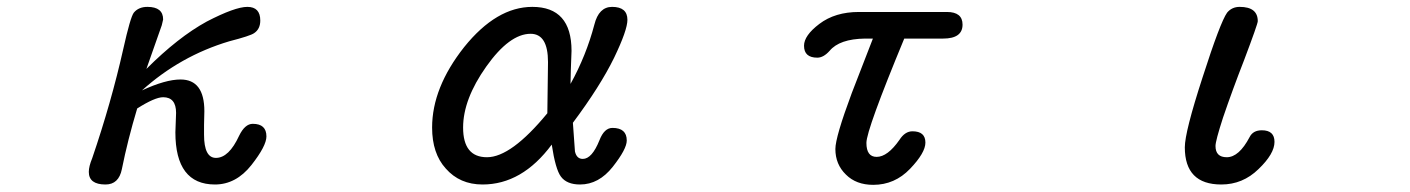

<svg xmlns="http://www.w3.org/2000/svg" viewBox="-20 -507 4040 550"><path d="M234.4 -14.6Q234.4 -30.3 244.1 -53.7Q298.8 -213.9 333 -366.2Q353.5 -458 363.3 -470.7Q377 -487.3 402.3 -487.3Q447.3 -487.3 447.3 -451.2L443.4 -434.6L399.4 -309.6Q490.2 -400.4 572.3 -445.3Q653.3 -487.3 688.5 -487.3Q725.6 -487.3 725.6 -448.2Q725.6 -423.8 708 -412.1Q697.3 -404.3 636.7 -388.7Q496.1 -346.7 386.7 -248Q454.1 -279.3 497.1 -279.3Q565.4 -279.3 565.4 -188.5L564.5 -149.4V-121.1Q564.5 -54.7 598.6 -54.7Q635.7 -54.7 665 -118.2Q681.6 -152.3 704.1 -152.3Q743.2 -152.3 743.2 -116.2Q743.2 -88.9 700.2 -34.2Q656.2 21.5 595.7 21.5Q482.4 21.5 482.4 -127.9L484.4 -183.6Q484.4 -228.5 447.3 -228.5Q423.8 -228.5 373 -196.3Q345.7 -105.5 329.1 -22.5Q320.3 21.5 282.2 21.5Q234.4 21.5 234.4 -14.6Z M1256.8 -24.4Q1217.8 -67.4 1217.8 -141.6Q1217.8 -255.9 1309.6 -372.1Q1402.3 -487.3 1504.9 -487.3Q1617.2 -487.3 1617.2 -361.3L1615.2 -306.6L1614.3 -266.6Q1659.2 -347.7 1682.6 -436.5Q1695.3 -487.3 1733.4 -487.3Q1777.3 -487.3 1777.3 -450.2Q1777.3 -420.9 1739.3 -341.8Q1699.2 -259.8 1621.1 -155.3L1627 -73.2Q1631.8 -51.8 1649.4 -51.8Q1675.8 -51.8 1697.3 -105.5Q1710.9 -140.6 1734.4 -140.6Q1775.4 -140.6 1775.4 -104.5Q1775.4 -80.1 1735.4 -29.3Q1695.3 21.5 1641.6 21.5Q1603.5 21.5 1586.9 -1Q1571.3 -21.5 1560.5 -92.8Q1475.6 21.5 1362.3 21.5Q1296.9 21.5 1256.8 -24.4ZM1547.9 -182.6 1549.8 -329.1Q1549.8 -410.2 1500 -410.2Q1439.5 -410.2 1373 -316.4Q1306.6 -222.7 1306.6 -141.6Q1306.6 -56.6 1375 -56.6Q1444.3 -56.6 1547.9 -182.6Z M2403.3 -6.8Q2373 -36.1 2373 -80.1Q2373 -114.3 2419.9 -240.2L2480.5 -396.5H2458Q2384.8 -395.5 2356.4 -361.3Q2338.9 -341.8 2321.3 -341.8Q2283.2 -341.8 2283.2 -376Q2283.2 -405.3 2327.1 -438.5Q2372.1 -472.7 2440.4 -472.7H2692.4Q2737.3 -472.7 2737.3 -436.5Q2737.3 -396.5 2681.6 -396.5H2570.3Q2461.9 -134.8 2461.9 -97.7Q2461.9 -57.6 2491.2 -57.6Q2522.5 -57.6 2556.6 -106.4Q2572.3 -130.9 2593.8 -130.9Q2630.9 -130.9 2630.9 -98.6Q2630.9 -69.3 2586.9 -23.4Q2543 22.5 2481.4 22.5Q2432.6 22.5 2403.3 -6.8Z M3374 -85Q3374 -128.9 3424.8 -285.2Q3475.6 -443.4 3495.1 -470.7Q3508.8 -487.3 3531.2 -487.3Q3583 -487.3 3583 -446.3Q3583 -438.5 3543.9 -335Q3510.7 -250 3483.4 -169.9Q3461.9 -103.5 3461.9 -88.9Q3461.9 -56.6 3494.1 -56.6Q3529.3 -56.6 3559.6 -114.3Q3569.3 -133.8 3594.7 -133.8Q3630.9 -133.8 3630.9 -100.6Q3630.9 -66.4 3585 -22.5Q3540 21.5 3478.5 21.5Q3374 21.5 3374 -85Z"/></svg>

Font: jf-openhuninn-1.1
Style: Regular
Weight: 400
Designer: [Kosugi Maru]
      Designed by Motoya company      

      [Varela Round]
      Joe Prince(Latin component); Avraham Co
Foundry: justfont CO.,LTD.
Version: 1.1